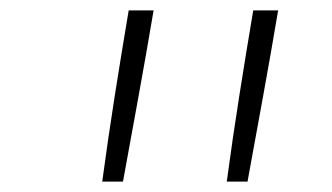

<svg xmlns="http://www.w3.org/2000/svg" viewBox="-20 -792 640 370"><path d="M177 -442Q188 -524 201 -606.5Q214 -689 228 -772H276Q262 -689 247 -606.5Q232 -524 217 -442ZM417 -442Q428 -524 441 -606.5Q454 -689 468 -772H516Q502 -689 487 -606.5Q472 -524 457 -442Z"/></svg>

Font: Iosevka XLt Ex Obl
Style: Regular
Weight: 200
Width: 7
Italic angle: -9°
Monospace: yes
Designer: Belleve Invis
Foundry: Belleve Invis
Version: Version 32.5.0; ttfautohint (v1.8.4)